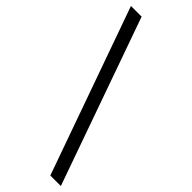

<svg xmlns="http://www.w3.org/2000/svg" viewBox="-272 -817 916 916"><g transform="rotate(45 185.5 -359.0)"><path d="M371 63H300L0 -781H72Z"/></g></svg>

Font: Gabriela
Style: Regular
Weight: 400
Designer: Eduardo Rodriguez Tunni
Foundry: Eduardo Rodriguez Tunni
Version: Version 1.003